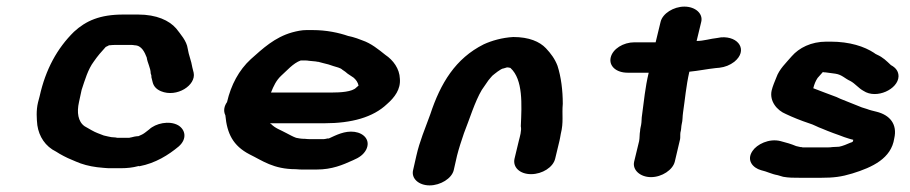

<svg xmlns="http://www.w3.org/2000/svg" viewBox="-20 -579 2753 581"><path d="M376 -163H375C373 -162 371 -162 368 -162H338C335 -162 333 -162 330 -163L317 -164L307 -166L294 -169C279 -175 271 -177 257 -185L236 -197C216 -211 212 -239 219 -270L227 -307C237 -337 246 -369 264 -393C275 -409 287 -423 300 -437C304 -439 307 -440 310 -442H312C319 -443 325 -443 331 -443H376C380 -443 384 -443 387 -442C409 -442 418 -420 424 -405C426 -389 436 -373 436 -357C437 -353 439 -350 438 -346L442 -330C445 -318 453 -309 467 -303C515 -283 574 -321 566 -359L562 -375C559 -395 551 -412 548 -432C545 -455 526 -476 513 -493C492 -517 454 -535 398 -535H353C282 -535 240 -516 204 -483C153 -433 118 -369 100 -288L95 -269C89 -244 91 -219 93 -200C98 -166 117 -136 150 -120C162 -112 183 -101 196 -96L210 -90C228 -82 250 -76 274 -73L294 -71C302 -70 310 -70 317 -70H347C365 -70 382 -72 397 -76C398 -77 400 -76 402 -76C450 -85 490 -110 521 -136C547 -159 541 -187 519 -200C492 -215 451 -206 431 -187C424 -182 418 -176 410 -172L399 -167C393 -167 382 -165 376 -163Z M800 -299C808 -319 816 -336 831 -350C847 -364 867 -388 890 -396H903C907 -396 911 -396 915 -395L936 -393C939 -392 941 -392 943 -392C953 -389 963 -387 974 -384L989 -379C998 -376 1010 -374 1016 -368C1022 -364 1028 -360 1032 -356L1050 -344C1057 -338 1063 -330 1065 -320C1063 -318 1061 -317 1058 -314C1046 -301 1010 -299 984 -299ZM667 -270C659 -259 655 -244 662 -230C667 -175 685 -138 735 -112C774 -93 807 -67 875 -67C884 -66 891 -66 896 -66H938C985 -66 1017 -80 1048 -94C1067 -102 1080 -111 1088 -126C1102 -154 1082 -176 1053 -180C1023 -184 997 -170 975 -160H971C966 -159 963 -158 960 -158H918C915 -158 909 -158 902 -159C897 -159 892 -159 887 -160L876 -162C865 -166 857 -171 847 -176C827 -187 814 -190 800 -204C799 -205 797 -205 797 -206H962C1044 -206 1109 -224 1151 -264C1174 -284 1193 -309 1190 -341C1189 -371 1170 -397 1146 -413C1126 -429 1103 -448 1076 -457L1060 -463C1052 -466 1043 -468 1034 -470C1005 -480 968 -488 926 -488H907C893 -488 879 -485 864 -481C811 -466 775 -432 739 -400C703 -367 679 -322 667 -270Z M1353 -64 1363 -108C1368 -128 1377 -156 1384 -176C1400 -216 1417 -272 1438 -307L1458 -336C1464 -343 1467 -347 1470 -350C1475 -354 1496 -372 1504 -372C1508 -373 1511 -374 1514 -375C1516 -375 1519 -375 1522 -374C1523 -374 1524 -374 1525 -373C1563 -338 1559 -264 1556 -197C1559 -184 1553 -165 1550 -153L1537 -99C1531 -73 1553 -52 1587 -52C1621 -52 1654 -73 1660 -99L1673 -153C1674 -159 1676 -166 1677 -174C1686 -210 1680 -231 1683 -265C1683 -305 1678 -346 1667 -380C1659 -401 1647 -417 1632 -433C1613 -453 1581 -467 1533 -467C1499 -465 1468 -456 1444 -445C1358 -402 1313 -327 1282 -233C1266 -189 1250 -152 1240 -108L1230 -64C1224 -39 1247 -18 1280 -18C1313 -18 1347 -39 1353 -64Z M1979 -513 1964 -451H1900C1866 -451 1834 -431 1828 -405C1822 -379 1845 -359 1879 -359H1943C1932 -313 1929 -275 1923 -232C1921 -221 1922 -211 1920 -201C1919 -195 1917 -189 1917 -183C1915 -173 1916 -162 1914 -152L1899 -90C1893 -65 1917 -43 1950 -43C1983 -43 2016 -65 2022 -90L2038 -158C2039 -164 2038 -172 2039 -178C2042 -188 2041 -196 2043 -204C2046 -215 2045 -226 2047 -239C2053 -279 2056 -318 2066 -362C2096 -365 2118 -370 2146 -373L2157 -374C2174 -376 2189 -382 2202 -392C2244 -426 2216 -470 2162 -466L2150 -464C2130 -462 2109 -455 2088 -455L2102 -513C2108 -538 2084 -559 2051 -559C2018 -559 1985 -538 1979 -513Z M2699 -348C2699 -363 2691 -374 2676 -382C2662 -395 2653 -405 2633 -414C2629 -416 2627 -417 2625 -419C2596 -438 2552 -453 2493 -453H2481C2434 -453 2398 -434 2376 -409C2359 -389 2338 -370 2329 -344C2325 -334 2318 -318 2315 -305C2308 -273 2331 -245 2358 -234C2379 -224 2404 -214 2428 -206C2442 -202 2455 -194 2467 -190L2484 -183C2497 -178 2507 -174 2519 -170L2535 -164C2542 -162 2552 -158 2562 -156L2561 -151C2559 -149 2557 -148 2553 -147C2544 -143 2530 -137 2519 -135L2499 -134C2494 -133 2489 -133 2484 -133H2409C2406 -134 2404 -134 2402 -134L2389 -137C2375 -143 2358 -148 2342 -152C2307 -161 2270 -142 2257 -122C2238 -94 2258 -71 2283 -64C2301 -60 2315 -52 2333 -49L2350 -44C2367 -41 2381 -41 2402 -41H2464C2503 -41 2526 -44 2559 -54C2621 -73 2677 -100 2686 -160C2696 -203 2673 -231 2632 -241C2624 -243 2611 -246 2604 -249L2588 -254C2577 -258 2569 -262 2558 -266L2523 -280C2515 -284 2508 -287 2499 -290L2475 -299C2464 -303 2452 -308 2441 -312C2444 -324 2448 -334 2454 -343L2470 -361C2472 -360 2475 -360 2478 -360C2489 -358 2497 -358 2508 -356C2528 -353 2537 -341 2553 -334C2568 -326 2578 -312 2593 -304C2632 -278 2698 -309 2699 -348Z"/></svg>

Font: Blanket
Style: SikObl
Weight: 700
Foundry: Cannot Into Space Fonts
Version: Version 0.9